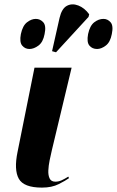

<svg xmlns="http://www.w3.org/2000/svg" viewBox="-20 -844 532 874"><path d="M171 10Q88 10 65.5 -30.5Q43 -71 60 -153L137 -536H306L216 -160Q211 -139 206 -114.5Q201 -90 200 -68Q199 -46 206 -31.5Q213 -17 232 -17Q247 -17 261 -23.5Q275 -30 291 -40L294 -33Q279 -22 247.5 -6Q216 10 171 10ZM235 -606 217 -611 251 -762Q261 -805 284.5 -817.5Q308 -830 336.5 -819Q365 -808 386 -779L383 -767ZM422 -621Q400 -621 387 -636.5Q374 -652 381 -689Q389 -727 409 -742.5Q429 -758 451 -758Q470 -758 483.5 -742.5Q497 -727 489 -689Q482 -652 461.5 -636.5Q441 -621 422 -621ZM114 -621Q94 -621 81 -636.5Q68 -652 75 -689Q83 -727 103 -742.5Q123 -758 143 -758Q163 -758 177 -742.5Q191 -727 183 -689Q176 -652 155 -636.5Q134 -621 114 -621Z"/></svg>

Font: Noto Serif Display ExtraCondensed Black
Style: Italic
Weight: 900
Width: 2
Italic angle: -12°
Designer: Monotype Design Team
Foundry: Monotype Imaging Inc.
Version: Version 2.009